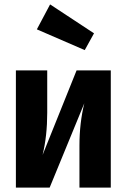

<svg xmlns="http://www.w3.org/2000/svg" viewBox="-20 -850 574 870"><path d="M482 0H340V-190Q340 -292 362 -382L205 0H52V-531H194V-339Q194 -234 173 -148L327 -531H482ZM406 -699 364 -623 147 -717 207 -830Z"/></svg>

Font: Fira Sans Condensed
Style: Bold
Weight: 700
Width: 3
Designer: bBox Type GmbH & Carrois Corporate GbR & Edenspiekermann AG
Foundry: bBox Type GmbH & Carrois Corporate GbR & Edenspiekermann AG
Version: Version 4.301